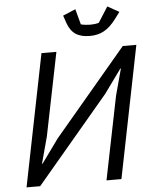

<svg xmlns="http://www.w3.org/2000/svg" viewBox="-60 -963 804 1012"><g transform="rotate(-5 342.0 -456.5)"><path d="M442 -766C498 -766 539 -788 581 -844L607 -879L546 -913L494 -831C482 -827 465 -825 449 -825C434 -825 413 -827 399 -831L377 -913L310 -885L324 -844C344 -788 381 -766 442 -766ZM39 0H111L495 -455L586 -581H589L551 -440L462 0H541L681 -698H609L225 -243L134 -117H131L169 -258L258 -698H179Z"/></g></svg>

Font: LVC Sans
Style: Italic
Weight: 400
Italic angle: -11.31°
Designer: Mike Abbink, Paul van der Laan, Pieter van Rosmalen
Foundry: Bold Monday
Version: Version 3.0